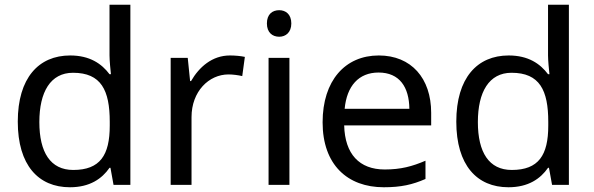

<svg xmlns="http://www.w3.org/2000/svg" viewBox="-20 -780 2505 810"><path d="M275 10C359 10 410 -26 442 -72H446L459 0H530V-760H442V-546C442 -526 446 -484 448 -467H442C409 -511 359 -546 276 -546C143 -546 55 -451 55 -267C55 -83 142 10 275 10ZM289 -63C193 -63 146 -137 146 -265C146 -392 193 -473 288 -473C407 -473 443 -399 443 -266V-250C443 -125 402 -63 289 -63Z M950 -546C875 -546 820 -497 786 -438H782L772 -536H700V0H788V-286C788 -394 861 -466 944 -466C962 -466 985 -463 1002 -459L1013 -540C995 -544 970 -546 950 -546Z M1158 -737C1129 -737 1106 -720 1106 -681C1106 -643 1129 -625 1158 -625C1185 -625 1209 -643 1209 -681C1209 -720 1185 -737 1158 -737ZM1201 -536H1113V0H1201Z M1578 -546C1436 -546 1341 -440 1341 -264C1341 -85 1446 10 1599 10C1672 10 1720 -1 1775 -25V-102C1719 -78 1671 -65 1603 -65C1496 -65 1435 -130 1432 -251H1799V-304C1799 -450 1715 -546 1578 -546ZM1577 -474C1666 -474 1706 -412 1707 -321H1434C1443 -417 1493 -474 1577 -474Z M2125 10C2209 10 2260 -26 2292 -72H2296L2309 0H2380V-760H2292V-546C2292 -526 2296 -484 2298 -467H2292C2259 -511 2209 -546 2126 -546C1993 -546 1905 -451 1905 -267C1905 -83 1992 10 2125 10ZM2139 -63C2043 -63 1996 -137 1996 -265C1996 -392 2043 -473 2138 -473C2257 -473 2293 -399 2293 -266V-250C2293 -125 2252 -63 2139 -63Z"/></svg>

Font: Noto Sans Osage
Style: Regular
Weight: 400
Designer: Monotype Design Team
Foundry: Monotype Imaging Inc.
Version: Version 2.002